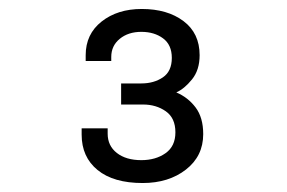

<svg xmlns="http://www.w3.org/2000/svg" viewBox="-20 -821 640 428"><path d="M298 -413Q233 -413 197.5 -442Q162 -471 162 -521V-535H220V-523Q220 -496 240.5 -480Q261 -464 295 -464Q327 -464 349 -479.5Q371 -495 371 -526Q371 -558 349.5 -573Q328 -588 299 -588H250V-635H295Q323 -635 343 -648.5Q363 -662 363 -692Q363 -721 343.5 -735.5Q324 -750 295 -750Q266 -750 247 -734.5Q228 -719 228 -694V-685H171V-698Q171 -745 206.5 -773Q242 -801 296 -801Q353 -801 389 -774Q425 -747 425 -698Q425 -665 408 -644Q391 -623 373 -615Q399 -604 416 -581.5Q433 -559 433 -522Q433 -473 394.5 -443Q356 -413 298 -413Z"/></svg>

Font: Chivo Mono
Style: Regular
Weight: 400
Monospace: yes
Designer: Hector Gatti
Foundry: Omnibus-Type
Version: Version 1.008; ttfautohint (v1.8.4.7-5d5b)